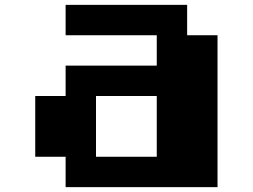

<svg xmlns="http://www.w3.org/2000/svg" viewBox="-20 -770 1040 790"><path d="M250 -750H750V-625H875V0H250V-125H125V-375H250V-500H625V-625H250ZM375 -375V-125H625V-375Z"/></svg>

Font: Dogica
Style: Bold
Weight: 700
Monospace: yes
Designer: Roberto Mocci
Version: Version 001.000